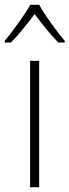

<svg xmlns="http://www.w3.org/2000/svg" viewBox="-44 -784 291 804"><path d="M120 -764H83C59 -721 8 -652 -24 -613V-606H2C35 -639 73 -688 101 -725C130 -687 167 -639 200 -606H227V-613C197 -648 144 -720 120 -764ZM120 0V-529H82V0Z"/></svg>

Font: Noto Sans Thai SemCond ExtLt
Style: Regular
Weight: 200
Width: 4
Designer: Monotype Design Team
Foundry: Monotype Imaging Inc.
Version: Version 2.002